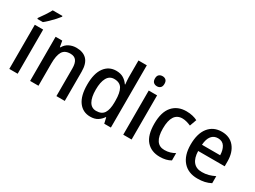

<svg xmlns="http://www.w3.org/2000/svg" viewBox="-47 -1459 2700 2030"><g transform="rotate(30 1303.5 -444.0)"><path d="M178 -66H76V-605H178ZM283 -822Q269 -803 243 -774.5Q217 -746 188 -718Q159 -690 136 -672H68V-684Q92 -716 119 -757Q146 -798 164 -832H283Z M580 -615Q664 -615 708.5 -568.5Q753 -522 753 -422V-66H651V-404Q651 -466 628.5 -497.5Q606 -529 557 -529Q487 -529 459.5 -481.5Q432 -434 432 -339V-66H330V-605H411L424 -533H430Q453 -575 493.5 -595Q534 -615 580 -615Z M1067 -56Q977 -56 924.5 -127Q872 -198 872 -335Q872 -472 925 -543.5Q978 -615 1067 -615Q1120 -615 1156 -593Q1192 -571 1215 -536H1220Q1218 -554 1216 -578Q1214 -602 1214 -621V-826H1316V-66H1235L1219 -135H1214Q1191 -100 1156 -78Q1121 -56 1067 -56ZM1092 -140Q1159 -140 1187.5 -184Q1216 -228 1216 -316V-337Q1216 -432 1188.5 -480.5Q1161 -529 1091 -529Q1034 -529 1005.5 -477.5Q977 -426 977 -334Q977 -240 1006 -190Q1035 -140 1092 -140Z M1519 -810Q1544 -810 1560 -795.5Q1576 -781 1576 -749Q1576 -717 1560 -702Q1544 -687 1519 -687Q1493 -687 1476.5 -702Q1460 -717 1460 -749Q1460 -781 1476.5 -795.5Q1493 -810 1519 -810ZM1569 -605V-66H1467V-605Z M1917 -56Q1812 -56 1752.5 -123.5Q1693 -191 1693 -332Q1693 -474 1755 -544.5Q1817 -615 1923 -615Q1965 -615 2000 -606.5Q2035 -598 2059 -585L2029 -502Q2004 -513 1977 -520.5Q1950 -528 1925 -528Q1797 -528 1797 -333Q1797 -143 1923 -143Q1960 -143 1990.5 -152Q2021 -161 2049 -177V-88Q1996 -56 1917 -56Z M2356 -615Q2454 -615 2508.5 -548.5Q2563 -482 2563 -373V-313H2239Q2241 -228 2277.5 -183.5Q2314 -139 2382 -139Q2426 -139 2462.5 -149Q2499 -159 2538 -178V-92Q2501 -73 2463 -64.5Q2425 -56 2376 -56Q2263 -56 2199.5 -128.5Q2136 -201 2136 -332Q2136 -468 2195 -541.5Q2254 -615 2356 -615ZM2355 -535Q2305 -535 2275.5 -498.5Q2246 -462 2241 -390H2463Q2462 -453 2436 -494Q2410 -535 2355 -535Z"/></g></svg>

Font: Noto Sans Malayalam UI SemiCondensed Medium
Style: Regular
Weight: 500
Width: 4
Designer: Jelle Bosma - Monotype Design Team
Foundry: Monotype Imaging Inc.
Version: Version 2.104; ttfautohint (v1.8.4.7-5d5b)